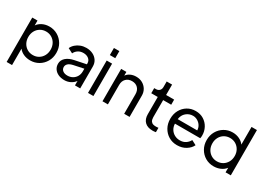

<svg xmlns="http://www.w3.org/2000/svg" viewBox="-13 -1661 3800 2768"><g transform="rotate(30 1887.0 -277.0)"><path d="M79 200V-539H166V-458Q195 -501 246.5 -526Q298 -551 361 -551Q437 -551 499 -514.5Q561 -478 598 -415Q635 -352 635 -270Q635 -189 598 -125Q561 -61 498.5 -24.5Q436 12 359 12Q299 12 249 -10.5Q199 -33 169 -73V200ZM355 -74Q408 -74 450 -99.5Q492 -125 516 -169Q540 -213 540 -270Q540 -326 516 -370Q492 -414 450 -439.5Q408 -465 355 -465Q302 -465 259.5 -439.5Q217 -414 193 -370Q169 -326 169 -270Q169 -213 193 -169Q217 -125 259 -99.5Q301 -74 355 -74Z M929 12Q870 12 826 -8.5Q782 -29 757.5 -65.5Q733 -102 733 -150Q733 -209 780 -251.5Q827 -294 913 -311L1098 -349V-365Q1098 -411 1063 -438.5Q1028 -466 975 -466Q925 -466 888.5 -442Q852 -418 834 -379L754 -420Q770 -457 803 -487Q836 -517 880.5 -534Q925 -551 975 -551Q1037 -551 1085 -527.5Q1133 -504 1160.5 -462Q1188 -420 1188 -365V0H1101V-74Q1073 -34 1027 -11Q981 12 929 12ZM828 -150Q828 -112 857 -89.5Q886 -67 934 -67Q981 -67 1018.5 -88.5Q1056 -110 1077 -147Q1098 -184 1098 -231V-276L932 -241Q878 -229 853 -205Q828 -181 828 -150Z M1318 -630V-748H1408V-630ZM1318 0V-539H1408V0Z M1559 0V-539H1646V-477Q1671 -512 1712.5 -531.5Q1754 -551 1805 -551Q1865 -551 1911 -525Q1957 -499 1983.5 -454.5Q2010 -410 2010 -354V0H1920V-326Q1920 -389 1883.5 -427Q1847 -465 1785 -465Q1724 -465 1686.5 -427Q1649 -389 1649 -326V0Z M2393 6Q2309 6 2263.5 -39Q2218 -84 2218 -165V-452H2110V-537H2139Q2175 -537 2196.5 -559Q2218 -581 2218 -617V-710H2308V-537H2442V-452H2308V-165Q2308 -148 2313 -125.5Q2318 -103 2339.5 -86Q2361 -69 2409 -69Q2417 -69 2428.5 -70Q2440 -71 2449 -72V1Q2435 4 2420.5 5Q2406 6 2393 6Z M2803 12Q2725 12 2663.5 -25Q2602 -62 2566.5 -126Q2531 -190 2531 -271Q2531 -352 2565.5 -415Q2600 -478 2660 -514.5Q2720 -551 2796 -551Q2873 -551 2930.5 -515Q2988 -479 3019.5 -420Q3051 -361 3051 -292Q3051 -282 3050 -268.5Q3049 -255 3046 -243H2625Q2627 -190 2651.5 -151Q2676 -112 2716 -90.5Q2756 -69 2804 -69Q2861 -69 2900 -95.5Q2939 -122 2960 -163L3038 -122Q3012 -66 2949.5 -27Q2887 12 2803 12ZM2796 -472Q2733 -472 2684.5 -431Q2636 -390 2627 -319H2952Q2951 -363 2928.5 -397.5Q2906 -432 2870.5 -452Q2835 -472 2796 -472Z M3413 12Q3336 12 3274 -24.5Q3212 -61 3175.5 -124.5Q3139 -188 3139 -269Q3139 -349 3175.5 -412.5Q3212 -476 3274 -513Q3336 -550 3412 -550Q3473 -550 3524.5 -525.5Q3576 -501 3605 -460V-754H3695V0H3608V-76Q3577 -34 3525 -11Q3473 12 3413 12ZM3419 -74Q3472 -74 3514 -99Q3556 -124 3580.5 -168Q3605 -212 3605 -269Q3605 -324 3580.5 -368Q3556 -412 3514 -437Q3472 -462 3419 -462Q3366 -462 3324 -437Q3282 -412 3258 -368Q3234 -324 3234 -269Q3234 -212 3258 -168.5Q3282 -125 3324 -99.5Q3366 -74 3419 -74Z"/></g></svg>

Font: Plus Jakarta Text
Style: Regular
Weight: 400
Designer: Gumpita Rahayu
Foundry: Tokotype Studio
Version: Version 1.000